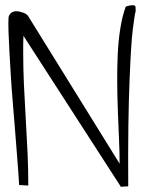

<svg xmlns="http://www.w3.org/2000/svg" viewBox="-20 -719 561 739"><path d="M70.3 -581.1Q70.3 -578.1 69.8 -568.4Q69.3 -558.6 69.3 -548.3Q69.3 -538.1 69.3 -528.8Q69.3 -519.5 69.3 -516.6Q69.3 -453.1 72.3 -389.6Q75.2 -326.2 79.1 -262.2Q83 -198.2 85.9 -133.8Q88.9 -69.3 88.9 -4.9L53.7 -6.8Q52.7 -25.4 50.3 -58.6Q47.9 -91.8 44.4 -135.3Q41 -178.7 37.1 -228.5Q33.2 -278.3 28.8 -329.6Q24.4 -380.9 21.5 -430.7Q18.6 -480.5 16.1 -522.9Q13.7 -565.4 12.7 -598.1Q11.7 -630.9 12.7 -648.4Q12.7 -660.2 21.5 -668Q30.3 -675.8 42 -675.8Q53.7 -675.8 68.8 -670.4Q84 -665 88.9 -656.2L440.4 -88.9Q440.4 -133.8 438 -185.5Q435.5 -237.3 433.6 -292Q431.6 -346.7 431.2 -401.9Q430.7 -457 433.1 -509.3Q435.5 -561.5 442.9 -608.4Q450.2 -655.3 463.9 -693.4Q477.5 -698.2 485.4 -698.7Q493.2 -699.2 497.1 -698.2Q501 -697.3 501.5 -693.4Q502 -689.5 502 -685.5Q502 -683.6 502 -679.7Q502 -675.8 502 -674.8Q500 -668.9 497.6 -653.3Q495.1 -637.7 491.2 -606.9Q487.3 -576.2 484.4 -527.3Q481.4 -478.5 478.5 -406.2Q475.6 -334 474.1 -234.4Q472.7 -134.8 473.6 -2L445.3 0Z"/></svg>

Font: Annie Use Your Telescope
Style: Regular
Weight: 400
Version: Version 1.003 2001